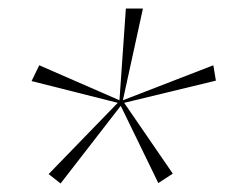

<svg xmlns="http://www.w3.org/2000/svg" viewBox="-20 -544 572 450"><path d="M122 -114 94 -136 256 -303 54 -354 72 -391 260 -309 275 -524H315L268 -309L480 -391L486 -355L271 -303L385 -137L351 -115L263 -296Z"/></svg>

Font: Alumni Sans SC Thin
Style: Italic
Weight: 100
Italic angle: -8°
Designer: Robert E. Leuschke
Foundry: Robert E. Leuschke
Version: Version 1.016